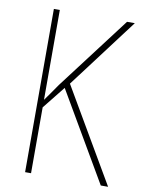

<svg xmlns="http://www.w3.org/2000/svg" viewBox="-82 -771 613 827"><g transform="rotate(10 224.5 -357.0)"><path d="M210 -409 440 -714H406L164 -395Q148 -371 134.5 -352.5Q121 -334 112 -321V-714H86V0H112V-288L191 -387L417 0H449Z"/></g></svg>

Font: Noto Sans Display SemiCondensed Thin
Style: Regular
Weight: 250
Width: 4
Designer: Monotype Design team
Foundry: Monotype Imaging Inc.
Version: 1.000